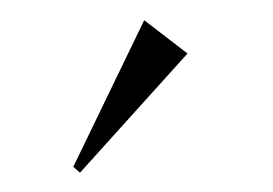

<svg xmlns="http://www.w3.org/2000/svg" viewBox="-20 -626 273 192"><path d="M167.5 -572.5 60 -453.3 53.3 -459.2 124.2 -605.8Z"/></svg>

Font: Chomsky
Style: Regular
Weight: 400
Version: Version 2.3